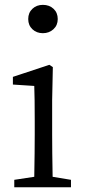

<svg xmlns="http://www.w3.org/2000/svg" viewBox="-20 -787 357 807"><path d="M40 0V-31.2L124 -43.9Q126 -151.4 126 -222.7V-277.3Q126 -377 124 -425.8L34.2 -431.6V-463.9L187.5 -514.6L202.1 -504.9L199.2 -366.2V-222.7Q199.2 -151.4 201.2 -43.9L278.3 -31.2V0ZM160.2 -766.6Q187.5 -766.6 205.1 -750Q222.7 -733.4 222.7 -707Q222.7 -680.7 204.6 -664.1Q186.5 -647.5 160.2 -647.5Q133.8 -647.5 116.2 -664.1Q98.6 -680.7 98.6 -707Q98.6 -733.4 116.2 -750Q133.8 -766.6 160.2 -766.6Z"/></svg>

Font: Bpmf GenYo Min R
Style: R
Weight: 400
Foundry: But Ko
Version: Version 1.320